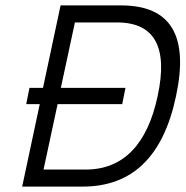

<svg xmlns="http://www.w3.org/2000/svg" viewBox="-20 -690 686 710"><path d="M428 -670H204L139 -365H89L77 -305H127L62 0H286C469 0 584 -111 631 -335C679 -559 611 -670 428 -670ZM141 -63 193 -305H432L444 -365H205L257 -607H413C552 -607 602 -515 563 -335C525 -156 436 -63 297 -63Z"/></svg>

Font: LT Wave Mono Light
Style: Italic
Weight: 300
Designer: Daniel Lyons
Version: Version 2.5 (Glyphs App)